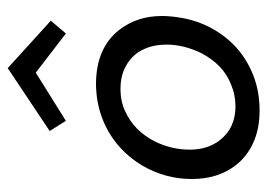

<svg xmlns="http://www.w3.org/2000/svg" viewBox="-120 -578 709 510"><g transform="rotate(-90 235.0 -322.5)"><path d="M197 12Q148 12 111.2 -4.8Q74.5 -21.5 51 -52Q15 -99 15 -168Q15 -237 49.5 -297.5Q96 -376 179 -407Q220 -422 266.5 -422.5Q362.5 -422.5 411 -361Q448 -313 448 -248Q448 -225.5 444 -201Q437 -155.5 416 -116.5Q395 -77.5 363.5 -49.2Q332 -21 289.8 -4.5Q247.5 12 197 12ZM208 -52Q239 -52 266.5 -64Q318.5 -84 349.5 -143Q372 -189.5 372 -235Q372 -280.5 350.5 -312Q335.5 -333 311.2 -345.2Q287 -357.5 253.5 -357.5Q222.5 -357.5 196 -345.5Q142.5 -321.5 114.5 -265.5Q93 -221.5 93 -173.5Q93 -127 117 -95Q149.5 -52 208 -52ZM401.5 -502.5 297.5 -582.5 169.5 -502.5 142.5 -545.5 309.5 -657 435.5 -542.5Z"/></g></svg>

Font: Lucymar Sans
Style: Italic
Weight: 400
Italic angle: -10°
Foundry: The League of Moveable Type (original font) / Main changes by Cristiano Sobral with portions from Mirco Monsees
Version: Version 2.00;August 30, 2020;FontCreator 13.0.0.2681 64-bit